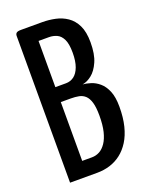

<svg xmlns="http://www.w3.org/2000/svg" viewBox="-134 -769 644 838"><g transform="rotate(-20 188.0 -350.0)"><path d="M43.4 0V-681.4Q43.4 -690.4 48.9 -695.2Q54.3 -700 70 -700H169Q199.3 -700 228.9 -693.7Q258.6 -687.4 282.9 -670.9Q307.3 -654.4 322.1 -624.3Q337 -594.1 337 -545.5Q337 -490.2 321.7 -455.9Q306.5 -421.6 284.6 -404.5Q262.8 -387.4 241.5 -384.4Q258.4 -383.1 278.6 -376.8Q298.8 -370.5 317.1 -355Q335.5 -339.5 347.4 -311.4Q359.3 -283.4 359.3 -238.4Q359.3 -187.8 349.6 -148.9Q339.9 -110.1 322.2 -82Q304.5 -53.9 280.8 -35.6Q257 -17.3 229 -8.7Q200.9 0 169.5 0ZM125.7 -71.3H171Q190.1 -71.3 206.7 -80.3Q223.2 -89.3 236.3 -108.6Q249.3 -127.9 256.7 -158Q264 -188.2 264 -231.2Q264 -270.1 257.3 -292.6Q250.6 -315 238.5 -326.4Q226.3 -337.8 209.4 -341.1Q192.4 -344.4 172 -344.4H125.7ZM125.7 -413.8H175Q196.1 -413.8 212.6 -426.1Q229 -438.5 238.6 -464.2Q248.2 -489.9 248.2 -529.6Q248.2 -570.6 237.7 -591.9Q227.2 -613.3 210.2 -620.8Q193.3 -628.4 174.4 -628.4H125.7Z"/></g></svg>

Font: Yanone Kaffeesatz ExtraLight
Style: Regular
Weight: 200
Designer: Yanone (Cyrillic: Daniel Pouzeot, Huerta Tipografica, and Cyreal)
Foundry: Yanone
Version: Version 2.003